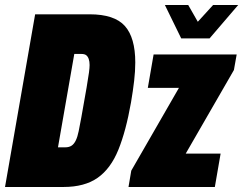

<svg xmlns="http://www.w3.org/2000/svg" viewBox="-25 -745 969 765"><path d="M-5 0 115 -688H332Q431 -688 472.5 -641.5Q514 -595 514 -496Q514 -462 509.5 -423Q505 -384 497 -337Q477 -223 446.5 -148Q416 -73 364 -36.5Q312 0 228 0ZM206 -158H235Q250 -158 260 -164.5Q270 -171 277 -185.5Q284 -200 288.5 -222.5Q293 -245 299 -277Q313 -355 320 -396Q327 -437 329.5 -456Q332 -475 332 -486Q332 -500 328.5 -510Q325 -520 318.5 -525Q312 -530 300 -530H271ZM487 0 498 -65 688 -395H564L587 -528H918L907 -466L715 -133H854L831 0ZM924 -725 810 -592H697L632 -725H725L777 -634H741L824 -725Z"/></svg>

Font: Archivo ExtraCondensed Black
Style: Italic
Weight: 900
Width: 2
Italic angle: -10°
Designer: Hector Gatti
Foundry: Omnibus-Type
Version: Version 2.001